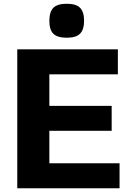

<svg xmlns="http://www.w3.org/2000/svg" viewBox="-20 -1003 697 1023"><path d="M336 -802Q286 -802 264.5 -823Q243 -844 243 -892Q243 -940 264.5 -961.5Q286 -983 336 -983Q386 -983 407 -961Q428 -939 428 -892Q428 -846 407 -824Q386 -802 336 -802ZM72 -740H608V-607H243V-439H575V-306H243V-133H617V0H72Z"/></svg>

Font: Encode Sans Normal
Style: Bold
Weight: 700
Designer: Pablo Impallari, Andres Torresi
Foundry: Pablo Impallari, Andres Torresi
Version: Version 1.000; ttfautohint (v1.00) -l 8 -r 50 -G 200 -x 14 -